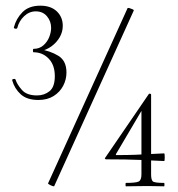

<svg xmlns="http://www.w3.org/2000/svg" viewBox="-20 -655 627 676"><path d="M119 -474 118 -482Q157 -476 185.5 -458.5Q214 -441 214 -400Q214 -375 202.5 -353Q191 -331 169 -317Q147 -303 115 -303Q75 -303 53 -323Q31 -343 23 -372Q22 -376 28 -377Q34 -378 35 -374Q40 -358 57 -338.5Q74 -319 110 -319Q136 -319 154.5 -334Q173 -349 173 -387Q173 -426 151.5 -448.5Q130 -471 98 -471Q96 -471 96 -477Q96 -483 98 -483Q119 -483 133 -495.5Q147 -508 153.5 -525Q160 -542 160 -557Q160 -580 145.5 -597.5Q131 -615 106 -615Q83 -615 65 -598Q47 -581 41 -557Q40 -553 34 -554Q28 -555 29 -559Q37 -590 59.5 -612.5Q82 -635 122 -635Q159 -635 180 -615Q201 -595 201 -564Q201 -543 190.5 -524.5Q180 -506 162 -492.5Q144 -479 119 -474ZM171 0Q171 2 165 0Q159 -2 154 -5Q149 -8 149 -9L429 -626Q430 -628 435.5 -626.5Q441 -625 446.5 -622.5Q452 -620 451 -618ZM512 -41Q512 -22 518 -16.5Q524 -11 558 -11Q559 -11 559 -5Q559 1 558 1Q545 1 531.5 0.5Q518 0 499 0Q477 0 458 0.5Q439 1 423 1Q422 1 422 -5Q422 -11 423 -11Q459 -11 468.5 -16Q478 -21 478 -41V-276L493 -290L388 -112Q387 -109 390 -109Q429 -109 455.5 -110Q482 -111 505.5 -112.5Q529 -114 558 -115Q560 -115 560 -101.5Q560 -88 558 -88Q518 -90 472 -92Q426 -94 353 -94Q352 -94 350 -96Q348 -98 350 -99L504 -324Q506 -326 509 -325Q512 -324 512 -322Z"/></svg>

Font: Cormorant Light
Style: Regular
Weight: 300
Designer: Christian Thalmann (Catharsis Fonts)
Foundry: Catharsis Fonts
Version: Version 4.000